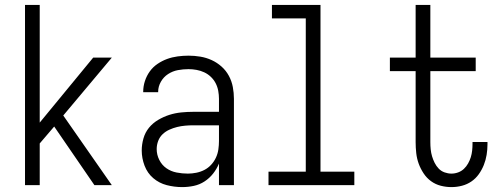

<svg xmlns="http://www.w3.org/2000/svg" viewBox="-20 -755 2040 783"><path d="M436 0H365L201 -239L142 -170V0H82V-735H142V-255L360 -520H436L238 -284Z M723 8Q691 8 660 0Q629 -8 605 -28.5Q581 -49 569.5 -79.5Q558 -110 558 -141Q558 -166 565 -190.5Q572 -215 587.5 -234Q603 -253 625 -266Q647 -279 670.5 -286.5Q694 -294 719 -296.5Q744 -299 768 -299H873V-352Q873 -368 870 -384.5Q867 -401 859.5 -415.5Q852 -430 840 -441.5Q828 -453 813 -460Q798 -467 781.5 -470Q765 -473 749 -473Q727 -473 705.5 -469Q684 -465 665.5 -453Q647 -441 636 -421.5Q625 -402 625 -381V-379H564V-381Q564 -403 571 -424.5Q578 -446 591 -464Q604 -482 622.5 -494.5Q641 -507 661.5 -514.5Q682 -522 704.5 -525Q727 -528 749 -528Q773 -528 797 -524Q821 -520 843 -510Q865 -500 883.5 -483.5Q902 -467 913.5 -445.5Q925 -424 929.5 -400Q934 -376 934 -352V0H873V-88Q864 -66 849 -47Q834 -28 814 -15Q794 -2 770.5 3Q747 8 723 8ZM746 -47Q763 -47 780.5 -50.5Q798 -54 813.5 -62Q829 -70 841 -83Q853 -96 860.5 -112Q868 -128 870.5 -145.5Q873 -163 873 -180V-244H768Q752 -244 735 -242.5Q718 -241 702 -237Q686 -233 670.5 -226Q655 -219 643 -207.5Q631 -196 625 -180Q619 -164 619 -147Q619 -124 629.5 -103Q640 -82 658.5 -69Q677 -56 700 -51.5Q723 -47 746 -47Z M1075 0V-55H1227V-680H1089V-735H1287V-55H1425V0Z M1821 8Q1799 8 1777.5 2.5Q1756 -3 1738 -16Q1720 -29 1707.5 -48Q1695 -67 1687.5 -87.5Q1680 -108 1677.5 -130.5Q1675 -153 1675 -175V-465H1570V-520H1675V-735H1735V-520H1920V-465H1735V-175Q1735 -160 1736.5 -145.5Q1738 -131 1742 -117.5Q1746 -104 1752.5 -91Q1759 -78 1769 -67.5Q1779 -57 1793 -52Q1807 -47 1821 -47Q1835 -47 1848.5 -52Q1862 -57 1872 -66.5Q1882 -76 1889 -88.5Q1896 -101 1900 -114Q1904 -127 1905.5 -141Q1907 -155 1907 -169V-176H1968V-166Q1968 -145 1964.5 -123.5Q1961 -102 1953 -82Q1945 -62 1932.5 -44.5Q1920 -27 1902.5 -15Q1885 -3 1864 2.5Q1843 8 1821 8Z"/></svg>

Font: Iosevka Fixed Light
Style: Regular
Weight: 300
Monospace: yes
Designer: Belleve Invis
Foundry: Belleve Invis
Version: Version 32.3.0